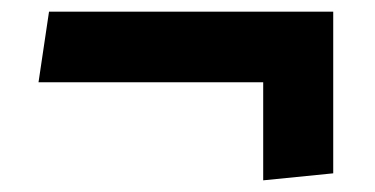

<svg xmlns="http://www.w3.org/2000/svg" viewBox="-20 -386 643 329"><path d="M551 -366V-89L431 -77V-245H46L64 -366Z"/></svg>

Font: Magra
Style: Bold
Weight: 600
Designer: Viviana Monsalve
Foundry: Viviana Monsalve
Version: Version 1.001